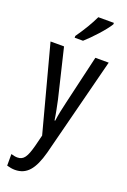

<svg xmlns="http://www.w3.org/2000/svg" viewBox="-187 -918 743 1123"><g transform="rotate(20 185.0 -356.0)"><path d="M315 -850V-859H218C197 -814 167 -764 129 -710V-699H181C222 -735 290 -808 315 -850ZM4 -630 146 -96 129 -28C109 48 92 74 53 74C41 74 27 71 14 67V139C32 144 48 147 64 147C137 147 178 98 208 -12L366 -630H283L212 -326C201 -281 193 -241 188 -204H184C178 -246 169 -288 161 -326L88 -630Z"/></g></svg>

Font: Noto Sans Kannada UI ExtraCondensed
Style: Regular
Weight: 400
Width: 2
Designer: Jelle Bosma - Monotype Design Team
Foundry: Monotype Imaging Inc.
Version: Version 2.005